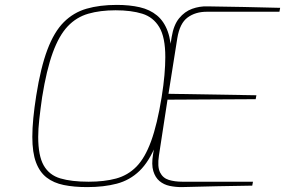

<svg xmlns="http://www.w3.org/2000/svg" viewBox="-20 -758 1164 784"><path d="M336 6Q282 6 240.5 -2.5Q199 -11 170.5 -33Q142 -55 127 -95Q112 -135 112 -199Q112 -234 116 -275.5Q120 -317 128 -368Q146 -482 173.5 -555Q201 -628 240.5 -667.5Q280 -707 333.5 -722.5Q387 -738 457 -738Q509 -738 550.5 -728.5Q592 -719 621 -695Q650 -671 665 -629.5Q680 -588 680 -524Q680 -490 676 -447.5Q672 -405 664 -354Q646 -240 617.5 -169Q589 -98 549.5 -60Q510 -22 457 -8Q404 6 336 6ZM342 -16Q406 -16 454 -29Q502 -42 537 -77.5Q572 -113 597 -181.5Q622 -250 640 -361Q648 -411 651.5 -451.5Q655 -492 655 -525Q655 -606 630.5 -647Q606 -688 561 -702Q516 -716 452 -716Q389 -716 340.5 -702Q292 -688 256.5 -650.5Q221 -613 195.5 -543Q170 -473 152 -361Q145 -312 140.5 -271.5Q136 -231 136 -199Q136 -122 158.5 -82.5Q181 -43 226.5 -29.5Q272 -16 342 -16ZM721 6Q696 6 672.5 1Q649 -4 631.5 -18.5Q614 -33 606 -59.5Q598 -86 605 -128L681 -607Q689 -656 711.5 -683.5Q734 -711 764.5 -722Q795 -733 827 -732Q901 -731 975.5 -729.5Q1050 -728 1124 -726L1121 -710H824Q778 -710 746 -686.5Q714 -663 704 -602L668 -375L1027 -369L1024 -353L664 -351L629 -123Q622 -77 633.5 -54Q645 -31 669 -23.5Q693 -16 725 -16H1013L1010 0Q938 1 865.5 2.5Q793 4 721 6Z"/></svg>

Font: Exo Thin Thin
Style: Italic
Weight: 250
Italic angle: -9°
Version: Version 2.000